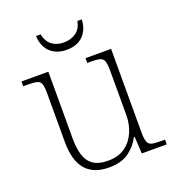

<svg xmlns="http://www.w3.org/2000/svg" viewBox="-133 -829 870 946"><g transform="rotate(-20 302.5 -356.0)"><path d="M279 10Q198 10 157 -37.5Q116 -85 116 -184V-439Q116 -472 110.5 -487.5Q105 -503 88 -507Q71 -511 38 -511H17V-536H158V-183Q158 -137 168.5 -100.5Q179 -64 207 -43.5Q235 -23 286 -23Q340 -23 375 -48Q410 -73 428 -114.5Q446 -156 446 -205V-438Q446 -472 440 -487.5Q434 -503 417.5 -507Q401 -511 368 -511H353V-536H487V-97Q487 -64 493 -48.5Q499 -33 514.5 -29Q530 -25 558 -25H584V0H453L448 -89H444Q422 -46 382.5 -18Q343 10 279 10ZM280 -606Q244 -606 217 -621Q190 -636 176 -662.5Q162 -689 161 -722H185Q193 -683 218 -664Q243 -645 280 -645Q317 -645 344 -664Q371 -683 378 -722H401Q400 -689 386 -662.5Q372 -636 345.5 -621Q319 -606 280 -606Z"/></g></svg>

Font: Noto Serif Armenian ExtraLight
Style: Regular
Weight: 250
Version: Version 2.007